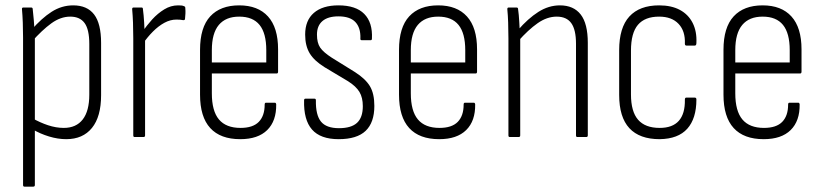

<svg xmlns="http://www.w3.org/2000/svg" viewBox="-20 -511 3060 716"><path d="M227 8Q196 8 163 -2Q130 -12 101 -29V-70Q129 -54 159 -44Q189 -34 218 -34Q264 -34 288.5 -65.5Q313 -97 313 -158V-347Q313 -401 295.5 -425Q278 -449 242 -449Q206 -449 171.5 -424Q137 -399 98 -355L97 -399Q135 -443 172.5 -467Q210 -491 253 -491Q305 -491 331 -457Q357 -423 357 -351V-156Q357 -76 323 -34Q289 8 227 8ZM71 185Q66 185 66 179V-371Q66 -400 65 -426.5Q64 -453 62 -476Q61 -483 67 -483H96Q102 -483 102 -477Q104 -459 106 -436.5Q108 -414 108 -398L110 -379V179Q110 185 104 185Z M482 0Q477 0 477 -6V-368Q477 -400 476 -426.5Q475 -453 473 -475Q472 -483 478 -483H508Q513 -483 513 -477Q516 -454 517.5 -428Q519 -402 519 -384L521 -369V-6Q521 0 515 0ZM513 -348 512 -393Q527 -416 547.5 -438.5Q568 -461 592.5 -476Q617 -491 644 -491Q651 -491 656.5 -490.5Q662 -490 666 -488Q669 -487 670 -485.5Q671 -484 671 -481Q672 -470 671.5 -460.5Q671 -451 670 -441Q670 -435 662 -436Q657 -437 651.5 -437.5Q646 -438 638 -438Q615 -438 593 -426Q571 -414 550.5 -393.5Q530 -373 513 -348Z M876 8Q802 8 764 -33.5Q726 -75 726 -158V-325Q726 -409 764 -450Q802 -491 872 -491Q942 -491 979.5 -449.5Q1017 -408 1017 -327V-244Q1017 -237 1012 -237H770V-163Q770 -97 796.5 -65.5Q823 -34 877 -34Q923 -34 945 -56.5Q967 -79 967 -121Q967 -128 972 -128H1005Q1009 -128 1010 -122Q1011 -60 976.5 -26Q942 8 876 8ZM770 -278H973V-324Q973 -387 948 -418Q923 -449 872 -449Q822 -449 796 -418Q770 -387 770 -324Z M1243 8Q1175 8 1143.5 -28Q1112 -64 1114 -137Q1114 -143 1119 -143H1153Q1158 -143 1158 -137Q1157 -82 1177 -57.5Q1197 -33 1244 -33Q1290 -33 1311.5 -53Q1333 -73 1333 -115Q1333 -147 1320.5 -168Q1308 -189 1278 -208L1191 -260Q1152 -284 1135 -312Q1118 -340 1118 -382Q1118 -435 1150.5 -463Q1183 -491 1242 -491Q1307 -491 1338.5 -459Q1370 -427 1367 -367Q1367 -361 1362 -361H1329Q1327 -361 1325 -362.5Q1323 -364 1324 -369Q1325 -408 1305 -429Q1285 -450 1242 -450Q1203 -450 1182.5 -432.5Q1162 -415 1162 -382Q1162 -351 1174 -333.5Q1186 -316 1217 -296L1304 -242Q1343 -217 1359.5 -189.5Q1376 -162 1376 -116Q1376 -54 1343.5 -23Q1311 8 1243 8Z M1618 8Q1544 8 1506 -33.5Q1468 -75 1468 -158V-325Q1468 -409 1506 -450Q1544 -491 1614 -491Q1684 -491 1721.5 -449.5Q1759 -408 1759 -327V-244Q1759 -237 1754 -237H1512V-163Q1512 -97 1538.5 -65.5Q1565 -34 1619 -34Q1665 -34 1687 -56.5Q1709 -79 1709 -121Q1709 -128 1714 -128H1747Q1751 -128 1752 -122Q1753 -60 1718.5 -26Q1684 8 1618 8ZM1512 -278H1715V-324Q1715 -387 1690 -418Q1665 -449 1614 -449Q1564 -449 1538 -418Q1512 -387 1512 -324Z M2133 0Q2128 0 2128 -6V-348Q2128 -400 2110.5 -424.5Q2093 -449 2056 -449Q2020 -449 1985 -424.5Q1950 -400 1912 -357L1911 -398Q1949 -442 1987.5 -466.5Q2026 -491 2068 -491Q2119 -491 2145.5 -457Q2172 -423 2172 -351V-6Q2172 0 2166 0ZM1881 0Q1876 0 1876 -6V-367Q1876 -399 1875 -427Q1874 -455 1872 -475Q1871 -483 1877 -483H1906Q1912 -483 1912 -477Q1915 -457 1916.5 -428Q1918 -399 1919 -381L1920 -372V-6Q1920 0 1914 0Z M2440 8Q2365 8 2327 -33Q2289 -74 2289 -157V-324Q2289 -408 2327 -449.5Q2365 -491 2438 -491Q2484 -491 2515.5 -474Q2547 -457 2563 -425.5Q2579 -394 2577 -351Q2577 -341 2571 -341H2540Q2534 -341 2534 -348Q2536 -395 2510.5 -422Q2485 -449 2438 -449Q2385 -449 2359 -418.5Q2333 -388 2333 -322V-159Q2333 -95 2359.5 -64.5Q2386 -34 2440 -34Q2488 -34 2511.5 -60.5Q2535 -87 2534 -139Q2534 -147 2539 -147H2571Q2577 -147 2577 -140Q2577 -69 2543 -31Q2509 7 2440 8Z M2828 8Q2754 8 2716 -33.5Q2678 -75 2678 -158V-325Q2678 -409 2716 -450Q2754 -491 2824 -491Q2894 -491 2931.5 -449.5Q2969 -408 2969 -327V-244Q2969 -237 2964 -237H2722V-163Q2722 -97 2748.5 -65.5Q2775 -34 2829 -34Q2875 -34 2897 -56.5Q2919 -79 2919 -121Q2919 -128 2924 -128H2957Q2961 -128 2962 -122Q2963 -60 2928.5 -26Q2894 8 2828 8ZM2722 -278H2925V-324Q2925 -387 2900 -418Q2875 -449 2824 -449Q2774 -449 2748 -418Q2722 -387 2722 -324Z"/></svg>

Font: Sofia Sans Condensed Light
Style: Regular
Weight: 300
Designer: Botio Nikoltchev, Ani Petrova
Foundry: lettersoup
Version: Version 4.101